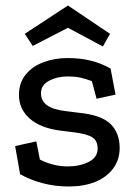

<svg xmlns="http://www.w3.org/2000/svg" viewBox="-20 -662 494 698"><path d="M314 -367Q293 -375 273.5 -379.5Q254 -384 225 -384Q188 -384 158.5 -368.5Q129 -353 129 -323Q129 -295 151.5 -279Q174 -263 220 -258L267 -252Q348 -244 381.5 -211.5Q415 -179 415 -124Q415 -81 391 -49Q367 -17 325.5 -0.5Q284 16 230 16Q179 16 133 3.5Q87 -9 53 -29L35 -131L112 -148L125 -82Q148 -70 174 -63.5Q200 -57 226 -57Q270 -57 302.5 -73.5Q335 -90 335 -122Q335 -150 316 -162.5Q297 -175 249 -181L201 -187Q128 -196 88.5 -230.5Q49 -265 49 -317Q49 -361 73.5 -391Q98 -421 138.5 -436Q179 -451 225 -451Q272 -451 310 -441.5Q348 -432 382 -413L400 -318L331 -303ZM227 -642 380 -539 354 -493 227 -561 99 -495 70 -539Z"/></svg>

Font: Podkova Medium
Style: Regular
Weight: 500
Designer: Ilya Yudin
Foundry: Cyreal (www.cyreal.org)
Version: Version 2.103